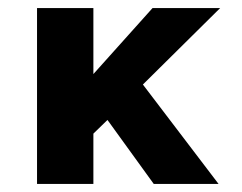

<svg xmlns="http://www.w3.org/2000/svg" viewBox="-20 -457 602 477"><path d="M212 0H72V-437H212V-273L359 -437H527L335 -247L523 0H362L247 -159L212 -125Z"/></svg>

Font: Synthetic
Style: Bold
Weight: 700
Designer: Santiago Orozco
Foundry: Typemade
Version: Version 2.000; ttfautohint (v1.8.4.7-5d5b)